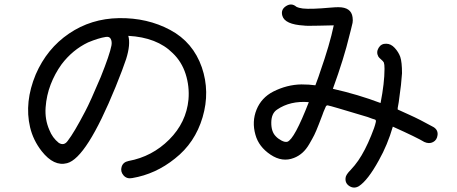

<svg xmlns="http://www.w3.org/2000/svg" viewBox="-20 -786 2040 857"><path d="M880.9 -485.4Q918 -377 884.3 -262.7Q850.6 -148.4 760.7 -78.1Q674.8 -8.8 570.3 8.8Q545.9 13.7 531.2 -3.4Q516.6 -20.5 522.9 -41.5Q529.3 -62.5 553.7 -67.4Q659.2 -86.9 735.4 -163.1Q811.5 -239.3 821.3 -341.8Q826.2 -400.4 808.6 -455.6Q791 -510.7 751 -548.8Q680.7 -619.1 552.7 -626Q563.5 -587.9 543 -522.5Q529.3 -480.5 496.1 -398.4Q366.2 -80.1 279.3 -57.6Q220.7 -42 166 -111.3Q127.9 -160.2 114.3 -217.8Q87.9 -330.1 139.6 -454.1Q189.5 -569.3 288.1 -636.2Q386.7 -703.1 510.7 -705.1Q637.7 -707 739.7 -652.3Q841.8 -597.7 880.9 -485.4ZM477.5 -583Q480.5 -599.6 474.6 -611.8Q468.8 -624 452.1 -621.1Q419.9 -616.2 373 -596.7Q303.7 -563.5 254.9 -499Q224.6 -457 206.1 -408.7Q187.5 -360.4 183.6 -306.6Q179.7 -252.9 200.2 -206.1Q213.9 -170.9 242.2 -148.4Q265.6 -133.8 282.2 -157.2Q310.5 -193.4 360.4 -289.1Q382.8 -331.1 429.7 -442.4Q469.7 -542 477.5 -583Z M1915 -218.8Q1935.5 -206.1 1933.1 -183.6Q1930.7 -161.1 1913.1 -151.9Q1895.5 -142.6 1874 -152.3Q1841.8 -171.9 1733.4 -220.7Q1710 -139.6 1670.9 -70.3Q1622.1 18.6 1582 44.9Q1560.5 57.6 1540 44.9Q1519.5 32.2 1522.5 7.8Q1523.4 -5.9 1545.9 -28.3Q1563.5 -46.9 1579.1 -69.3Q1609.4 -113.3 1636.7 -180.7Q1652.3 -217.8 1657.2 -240.2Q1660.2 -251 1652.3 -252.9Q1646.5 -253.9 1621.1 -263.7Q1449.2 -315.4 1447.3 -314.5Q1436.5 -319.3 1432.6 -306.6L1423.8 -286.1Q1420.9 -277.3 1418.9 -272.5Q1416 -264.6 1403.3 -231.9Q1390.6 -199.2 1382.8 -183.6Q1375 -168 1360.8 -143.6Q1346.7 -119.1 1329.6 -104Q1312.5 -88.9 1292 -81.1Q1240.2 -60.5 1187.5 -95.7Q1134.8 -130.9 1120.1 -184.6Q1103.5 -243.2 1125 -296.4Q1146.5 -349.6 1199.2 -377Q1260.7 -408.2 1325.2 -409.2Q1359.4 -409.2 1387.7 -405.3Q1405.3 -452.1 1408.2 -462.9Q1452.1 -587.9 1469.7 -672.9Q1460 -672.9 1402.8 -671.4Q1345.7 -669.9 1336.9 -671.9Q1251 -676.8 1240.2 -715.8Q1232.4 -743.2 1256.8 -758.8Q1281.2 -774.4 1302.7 -755.9Q1314.5 -750 1332 -748Q1368.2 -744.1 1455.1 -752Q1477.5 -753.9 1490.2 -753.9Q1547.9 -753.9 1553.7 -709Q1555.7 -694.3 1553.7 -684.1Q1551.8 -673.8 1546.4 -653.8Q1541 -633.8 1540 -628.9Q1515.6 -526.4 1465.8 -389.6Q1578.1 -364.3 1678.7 -326.2Q1696.3 -416 1696.3 -478.5Q1696.3 -499 1693.4 -506.8Q1690.4 -512.7 1681.2 -520.5Q1671.9 -528.3 1668.9 -533.2Q1658.2 -552.7 1669.9 -572.3Q1681.6 -591.8 1704.1 -590.8Q1724.6 -590.8 1741.7 -572.3Q1758.8 -553.7 1766.6 -532.2Q1774.4 -508.8 1774.4 -459Q1771.5 -411.1 1761.7 -344.7Q1760.7 -339.8 1759.8 -330.1Q1752.9 -296.9 1755.9 -296.9L1807.6 -273.4Q1853.5 -252.9 1915 -218.8ZM1358.4 -330.1Q1275.4 -336.9 1216.8 -296.9Q1191.4 -280.3 1190.9 -239.3Q1190.4 -198.2 1210.9 -177.7Q1220.7 -167 1236.3 -158.7Q1252 -150.4 1262.7 -153.3Q1293.9 -164.1 1358.4 -330.1Z"/></svg>

Font: irohamaru Regular
Style: Regular
Weight: 400
Designer: [Source Han Sans]
Ryoko NISHIZUKA  (kana & ideographs); Paul D. Hunt (Latin, Greek & Cyrillic); Wenlong ZHANG  (bopomofo
Version: Version 1.00